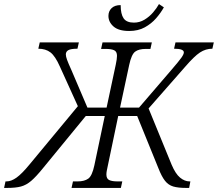

<svg xmlns="http://www.w3.org/2000/svg" viewBox="-83 -922 1069 942"><path d="M-63 0 -56 -32H-51Q-28 -32 -2 -50.5Q24 -69 61 -114L299 -401L211 -595Q188 -647 164.5 -665Q141 -683 105 -683L112 -714H304L297 -683Q265 -683 252.5 -676Q240 -669 240 -655Q240 -645 246 -628.5Q252 -612 267 -579L346 -394H440L485 -605Q491 -633 491 -648Q491 -669 477 -675.5Q463 -682 437 -682H413L420 -714H662L655 -682H632Q598 -682 580 -668.5Q562 -655 551 -604L506 -394H599L758 -579Q795 -622 807 -639Q819 -656 819 -665Q819 -683 771 -683L778 -714H966L959 -683Q926 -683 898 -664.5Q870 -646 826 -595L646 -390L759 -114Q778 -69 800.5 -50.5Q823 -32 847 -32H851L845 0H830Q791 0 767 -7Q743 -14 726.5 -35Q710 -56 694 -97L590 -353H497L446 -109Q443 -96 441 -85Q439 -74 439 -66Q439 -45 453 -38.5Q467 -32 493 -32H517L510 0H268L275 -32H298Q331 -32 350 -45.5Q369 -59 380 -111L431 -353H338L128 -97Q94 -55 70 -34.5Q46 -14 20 -7Q-6 0 -48 0ZM551 -770Q499 -770 474 -792Q449 -814 449 -844Q449 -867 464.5 -882Q480 -897 509 -897Q509 -853 523.5 -832Q538 -811 574 -811Q602 -811 626 -825.5Q650 -840 668 -861Q686 -882 697 -902L721 -886Q706 -859 683 -832.5Q660 -806 627.5 -788Q595 -770 551 -770Z"/></svg>

Font: Noto Serif SemiCondensed Light
Style: Italic
Weight: 300
Width: 4
Italic angle: -12°
Designer: Monotype Design Team
Foundry: Monotype Imaging Inc.
Version: Version 2.013; ttfautohint (v1.8.4.7-5d5b)